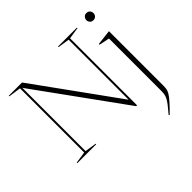

<svg xmlns="http://www.w3.org/2000/svg" viewBox="-231 -969 1428 1428"><g transform="rotate(-45 483.0 -255.0)"><path d="M123.5 -20V-695L25.5 -709V-715H165L635 -64V-695L543.5 -709V-715H742V-709L650 -695V10H641L138.5 -685V-20L230 -6V0H31.5V-6ZM868.5 -667Q851 -667 841 -678.5Q831 -690 831 -704.5Q831 -719 841 -730.5Q851 -742 868.5 -742Q886 -742 896 -730.5Q906 -719 906 -704.5Q906 -690 896 -678.5Q886 -667 868.5 -667ZM853.5 -489 771.5 -506V-513.5L888 -527.5H892V42.5Q892 62.5 889.5 78.5Q887 94.5 875.8 113.5Q864.5 132.5 840 160.2Q815.5 188 771 232.5L765 227Q796 191 813.8 167.8Q831.5 144.5 840 127.8Q848.5 111 851 94.2Q853.5 77.5 853.5 54.5Z"/></g></svg>

Font: Newsreader Display ExtraLight
Style: Regular
Weight: 275
Designer: Hugues Gentile
Foundry: Production Type
Version: Version 1.002